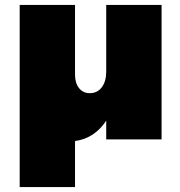

<svg xmlns="http://www.w3.org/2000/svg" viewBox="-20 -567 732 781"><path d="M60.1 193.8V-546.9H285.2V-263.2Q285.2 -229 301.5 -208.5Q317.9 -188 345.2 -188Q376 -188 394 -211.9Q412.1 -235.8 412.1 -275.9V-546.9H637.2V0H412.1V-76.2Q364.7 -4.4 285.2 6.8V193.8Z"/></svg>

Font: Trueno Black
Style: Regular
Weight: 900
Designer: Julieta Ulanovsky
Foundry: Julieta Ulanovsky
Version: Version 3.001b | FøM Fix